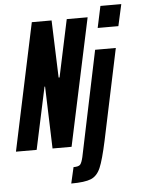

<svg xmlns="http://www.w3.org/2000/svg" viewBox="-75 -791 758 1035"><g transform="rotate(-5 303.5 -273.0)"><path d="M-14 0 132 -688H239L250 -378H255L321 -688H434L287 0H184L173 -336H170L98 0ZM483 -626 508 -743H621L595 -626ZM340 60 459 -510H571L467 -17Q445 85 427 127Q409 169 375.5 183Q342 197 268 197L288 110Q316 110 324.5 100Q333 90 340 60Z"/></g></svg>

Font: Saira Ultra Condensed ExtraBold
Style: Italic
Weight: 800
Width: 1
Italic angle: -12°
Designer: Hector Gatti with collaboration of the Omnibus-Type team
Foundry: Omnibus-Type
Version: Version 1.001; ttfautohint (v1.8)